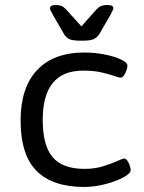

<svg xmlns="http://www.w3.org/2000/svg" viewBox="-20 -738 573 764"><path d="M315 6Q190 6 126 -57.5Q62 -121 62 -259Q62 -389 127.5 -459Q193 -529 316 -529Q358 -529 397.5 -521Q437 -513 462 -501Q487 -489 487 -477Q487 -465 478.5 -447Q470 -429 460 -429Q453 -429 433.5 -436Q414 -443 383.5 -450Q353 -457 311 -457Q150 -457 150 -261Q150 -159 189.5 -112.5Q229 -66 317 -66Q357 -66 390.5 -76.5Q424 -87 446 -97Q468 -107 474 -107Q484 -107 492 -89.5Q500 -72 500 -60Q500 -51 483 -39.5Q466 -28 438 -17.5Q410 -7 377.5 -0.5Q345 6 315 6ZM409 -718Q431 -718 431 -705Q431 -701 427 -694Q423 -687 419 -678L375 -602Q367 -590 354.5 -583Q342 -576 305 -576Q267 -576 254.5 -583Q242 -590 235 -602L191 -678Q186 -687 182.5 -694Q179 -701 179 -705Q179 -718 201 -718Q217 -718 226.5 -713.5Q236 -709 249 -694L304 -633L358 -694Q371 -709 381 -713.5Q391 -718 409 -718Z"/></svg>

Font: Asap Semi Expanded
Style: Regular
Weight: 400
Width: 6
Designer: Pablo Cosgaya
Foundry: Omnibus-Type
Version: Version 3.001; ttfautohint (v1.8.4.7-5d5b)